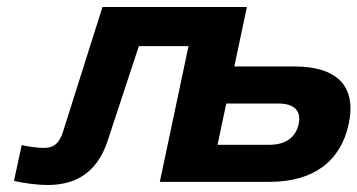

<svg xmlns="http://www.w3.org/2000/svg" viewBox="-20 -520 1022 549"><path d="M289 -121 377 -388H519L437 0H751C875 0 954 -58 977 -165C1000 -273 945 -330 821 -330H650L686 -500H273L161 -146C150 -109 133 -97 105 -97C92 -97 65 -100 42 -105L20 -3C47 4 88 9 116 9C207 9 262 -36 289 -121ZM602 -106 627 -224H775C821 -224 842 -204 834 -165C825 -126 796 -106 750 -106Z"/></svg>

Font: LT Wave Bold
Style: Italic
Weight: 700
Designer: Daniel Lyons
Version: Version 2.5 (Glyphs App)